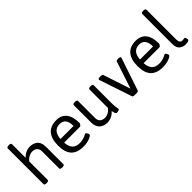

<svg xmlns="http://www.w3.org/2000/svg" viewBox="140 -1724 2701 2701"><g transform="rotate(-45 1491.0 -373.0)"><path d="M488 -367V-20Q488 2 448 2H444Q404 2 404 -20V-359Q404 -404 378 -430Q352 -456 302 -456Q269 -456 237.5 -438.5Q206 -421 191 -404L176 -386V-20Q176 2 136 2H132Q92 2 92 -20V-730Q92 -752 132 -752H136Q176 -752 176 -730V-460Q245 -529 329 -529Q357 -529 381.5 -522.5Q406 -516 431.5 -499.5Q457 -483 472.5 -449Q488 -415 488 -367Z M710 -299H970Q970 -457 850 -457Q721 -457 710 -299ZM1059 -268Q1059 -259 1047 -243Q1035 -227 1026 -227H710Q716 -144 753 -105Q790 -66 864 -66Q902 -66 936 -76.5Q970 -87 989 -97.5Q1008 -108 1010 -108Q1020 -108 1032.5 -88Q1045 -68 1045 -58Q1045 -38 990.5 -16Q936 6 865 6Q740 6 680 -59Q620 -124 620 -258Q620 -391 679 -460Q738 -529 853 -529Q955 -529 1007 -462.5Q1059 -396 1059 -268Z M1587 -22Q1587 -10 1568 -4.5Q1549 1 1533 1Q1528 1 1524 -1Q1520 -3 1516.5 -8Q1513 -13 1511 -17.5Q1509 -22 1507 -30Q1505 -38 1503.5 -42.5Q1502 -47 1500.5 -56.5Q1499 -66 1498 -69Q1431 6 1342 6Q1266 6 1222.5 -37Q1179 -80 1179 -156V-503Q1179 -525 1219 -525H1223Q1263 -525 1263 -503V-164Q1263 -118 1289.5 -92.5Q1316 -67 1365 -67Q1437 -67 1491 -137V-503Q1491 -525 1531 -525H1535Q1575 -525 1575 -503V-148Q1575 -125 1576 -104Q1577 -83 1579 -69.5Q1581 -56 1583 -45.5Q1585 -35 1586 -29Q1587 -23 1587 -22Z M2125 -508Q2125 -503 2122 -494L1961 -14Q1956 2 1921 2H1886Q1851 2 1846 -14L1685 -495Q1682 -504 1682 -508Q1682 -525 1725 -525H1733Q1768 -525 1773 -509L1907 -104L2041 -509Q2046 -525 2082 -525Q2125 -525 2125 -508Z M2291 -299H2551Q2551 -457 2431 -457Q2302 -457 2291 -299ZM2640 -268Q2640 -259 2628 -243Q2616 -227 2607 -227H2291Q2297 -144 2334 -105Q2371 -66 2445 -66Q2483 -66 2517 -76.5Q2551 -87 2570 -97.5Q2589 -108 2591 -108Q2601 -108 2613.5 -88Q2626 -68 2626 -58Q2626 -38 2571.5 -16Q2517 6 2446 6Q2321 6 2261 -59Q2201 -124 2201 -258Q2201 -391 2260 -460Q2319 -529 2434 -529Q2536 -529 2588 -462.5Q2640 -396 2640 -268Z M2969 -24Q2969 6 2896 6Q2846 6 2806.5 -24.5Q2767 -55 2767 -132V-730Q2767 -752 2807 -752H2811Q2851 -752 2851 -730V-140Q2851 -66 2905 -66Q2922 -66 2934 -68.5Q2946 -71 2948 -71Q2957 -71 2963 -52.5Q2969 -34 2969 -24Z"/></g></svg>

Font: mmAsap
Style: Regular
Weight: 400
Designer: Pablo Cosgaya
Foundry: Omnibus-Type
Version: Version 1.001